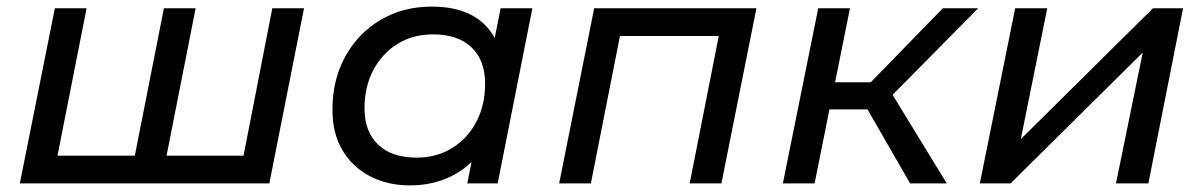

<svg xmlns="http://www.w3.org/2000/svg" viewBox="-20 -555 3641 581"><path d="M388 -84 476 -530H572L484 -84H717L804 -530H900L795 0H40L146 -530H242L154 -84Z M1220 6Q1153 6 1100 -21.5Q1047 -49 1016.5 -100Q986 -151 986 -223Q986 -314 1025 -384.5Q1064 -455 1132 -495Q1200 -535 1286 -535Q1425 -535 1477 -440L1495 -530H1591L1486 0H1394L1407 -65Q1372 -31 1324.5 -12.5Q1277 6 1220 6ZM1241 -78Q1301 -78 1348 -107Q1395 -136 1421.5 -186.5Q1448 -237 1448 -302Q1448 -372 1407 -411.5Q1366 -451 1290 -451Q1230 -451 1183.5 -422.5Q1137 -394 1110 -343.5Q1083 -293 1083 -227Q1083 -157 1124 -117.5Q1165 -78 1241 -78Z M1672 0 1778 -530H2269L2163 0H2067L2155 -446H1856L1768 0Z M2734 0 2605 -224H2490L2445 0H2349L2456 -530H2552L2507 -306H2615L2833 -530H2940L2681 -268L2845 0Z M2945 0 3052 -530H3149L3069 -134L3469 -530H3560L3455 0H3357L3438 -396L3038 0Z"/></svg>

Font: Montserrat Medium
Style: Italic
Weight: 500
Italic angle: -11.3°
Designer: Julieta Ulanovsky
Foundry: Julieta Ulanovsky
Version: Version 9.000; ttfautohint (v1.8.4.7-5d5b)